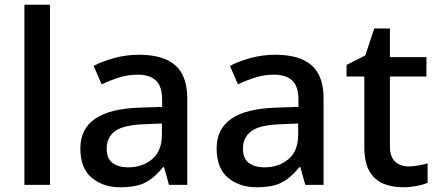

<svg xmlns="http://www.w3.org/2000/svg" viewBox="-20 -780 1849 810"><path d="M191 0H83V-760H191Z M567 -549Q669 -549 719.5 -504.5Q770 -460 770 -365V0H693L672 -75H668Q633 -31 594.5 -10.5Q556 10 488 10Q415 10 367 -30Q319 -70 319 -154Q319 -236 381 -279Q443 -322 571 -326L664 -329V-358Q664 -417 637 -441Q610 -465 561 -465Q520 -465 482 -453Q444 -441 409 -424L375 -502Q413 -522 463 -535.5Q513 -549 567 -549ZM591 -256Q500 -253 465 -226.5Q430 -200 430 -153Q430 -111 455 -92.5Q480 -74 520 -74Q581 -74 622 -108.5Q663 -143 663 -212V-259Z M1142 -549Q1244 -549 1294.5 -504.5Q1345 -460 1345 -365V0H1268L1247 -75H1243Q1208 -31 1169.5 -10.5Q1131 10 1063 10Q990 10 942 -30Q894 -70 894 -154Q894 -236 956 -279Q1018 -322 1146 -326L1239 -329V-358Q1239 -417 1212 -441Q1185 -465 1136 -465Q1095 -465 1057 -453Q1019 -441 984 -424L950 -502Q988 -522 1038 -535.5Q1088 -549 1142 -549ZM1166 -256Q1075 -253 1040 -226.5Q1005 -200 1005 -153Q1005 -111 1030 -92.5Q1055 -74 1095 -74Q1156 -74 1197 -108.5Q1238 -143 1238 -212V-259Z M1703 -78Q1724 -78 1746 -82Q1768 -86 1784 -91V-9Q1767 -1 1737.5 4.5Q1708 10 1678 10Q1634 10 1597.5 -5Q1561 -20 1539 -57Q1517 -94 1517 -161V-457H1442V-506L1521 -546L1559 -660H1625V-539H1779V-457H1625V-162Q1625 -119 1646.5 -98.5Q1668 -78 1703 -78Z"/></svg>

Font: Noto Traditional Nushu Medium
Style: Regular
Weight: 500
Version: Version 2.003